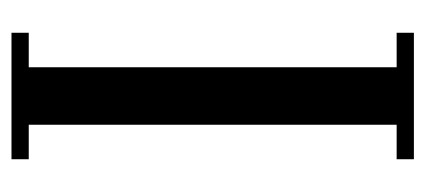

<svg xmlns="http://www.w3.org/2000/svg" viewBox="-223 -517 740 334"><g transform="rotate(-90 147.0 -350.0)"><path d="M257 -700H37V-670H97V-30H37V0H257V-30H197V-670H257Z"/></g></svg>

Font: Picaflor 12 pt
Style: Regular
Weight: 400
Designer: Ariel Martín Pérez
Foundry: Tunera Type Foundry
Version: Version 1.000;hotconv 1.0.109;makeotfexe 2.5.65596